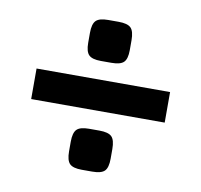

<svg xmlns="http://www.w3.org/2000/svg" viewBox="-64 -617 680 650"><g transform="rotate(10 276.5 -292.5)"><path d="M257 -550H293Q324 -550 335.5 -538.5Q347 -527 347 -496V-462Q347 -432 335.5 -420.5Q324 -409 293 -409H257Q227 -409 215.5 -420.5Q204 -432 204 -462V-496Q204 -527 215.5 -538.5Q227 -550 257 -550ZM506 -241H47V-346H506ZM257 -176H293Q324 -176 335.5 -164.5Q347 -153 347 -122V-89Q347 -58 335.5 -46.5Q324 -35 293 -35H257Q227 -35 215.5 -46.5Q204 -58 204 -89V-122Q204 -153 215.5 -164.5Q227 -176 257 -176Z"/></g></svg>

Font: Exo 2.0
Style: Bold
Weight: 700
Designer: Natanael Gama
Version: Version 1.001;PS 001.001;hotconv 1.0.70;makeotf.lib2.5.58329